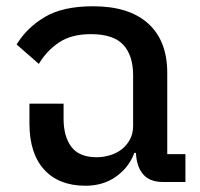

<svg xmlns="http://www.w3.org/2000/svg" viewBox="-20 -581 639 613"><path d="M253 12Q168 12 121 -39.5Q74 -91 74 -187V-250H183V-202Q183 -145 208 -112Q233 -79 289 -79Q309 -79 330 -85Q351 -91 367.5 -103.5Q384 -116 394.5 -135Q405 -154 405 -179V-341Q405 -404 373.5 -438Q342 -472 270 -472Q208 -472 168.5 -445.5Q129 -419 104 -377L33 -439Q66 -493 123.5 -527Q181 -561 277 -561Q392 -561 453 -506Q514 -451 514 -348V-89H572V0H500Q458 0 437 -24.5Q416 -49 414 -93H409Q392 -47 351 -17.5Q310 12 253 12Z"/></svg>

Font: IBM Plex Thai Medium
Style: Regular
Weight: 500
Designer: Mike Abbink, Paul van der Laan, Pieter van Rosmalen, Ben Mitchell, Mark Frömberg
Foundry: Bold Monday
Version: Version 1.0